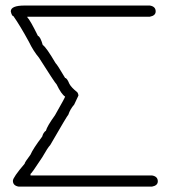

<svg xmlns="http://www.w3.org/2000/svg" viewBox="-20 -698 626 704"><path d="M529.3 -677.7Q550.8 -674.3 550.8 -656.2Q550.8 -640.6 529.3 -636.7H80.1V-634.8Q90.8 -624 119.1 -566.4Q127.9 -564 136.7 -533.2Q149.9 -524.4 183.6 -466.8Q190.4 -460.4 218.8 -412.1Q225.6 -412.1 234.4 -390.6Q241.2 -377.4 263.7 -359.4Q267.6 -353 267.6 -347.7L252 -314.5Q237.3 -297.9 230.5 -277.3Q227.5 -275.9 164.1 -166Q155.3 -157.2 134.8 -121.1Q95.2 -60.5 91.8 -60.5V-54.7H537.1Q558.6 -51.3 558.6 -33.2Q558.6 -17.6 537.1 -13.7H48.8Q27.3 -17.1 27.3 -35.2Q27.3 -47.4 70.3 -97.7Q70.3 -102.5 91.8 -130.9Q100.6 -151.9 134.8 -197.3Q138.7 -212.4 148.4 -218.8Q152.8 -235.4 181.6 -275.4Q218.8 -340.8 218.8 -343.8Q205.1 -352.1 187.5 -388.7Q181.6 -393.6 123 -486.3Q102.1 -511.2 85.9 -544.9Q53.7 -604 29.3 -638.7Q23.4 -638.7 19.5 -656.2Q19.5 -677.7 70.3 -677.7Z"/></svg>

Font: CEF Fonts CJK
Style: Regular
Weight: 400
Designer: PartyBoss (派对大魔王)
Version: Release 2.25